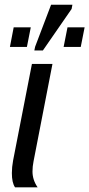

<svg xmlns="http://www.w3.org/2000/svg" viewBox="-20 -802 382 822"><path d="M119.1 -67.9Q119.1 -31.7 141.1 0H44.4Q30.8 -19.5 30.8 -61Q30.8 -86.4 36.1 -115.2L116.7 -528.3H204.6L123.5 -110.8Q119.1 -88.9 119.1 -67.9ZM127 -585.9 130.4 -602.1 198.7 -781.7H290L286.6 -763.7L163.6 -585.9ZM22.5 -601.1 38.6 -685.1H111.8L95.2 -601.1ZM252.4 -601.1 269 -685.1H342.3L325.7 -601.1Z"/></svg>

Font: Liberation Sans
Style: Italic
Weight: 400
Italic angle: -12°
Designer: Steve Matteson
Foundry: Ascender Corporation
Version: Version 2.1.5